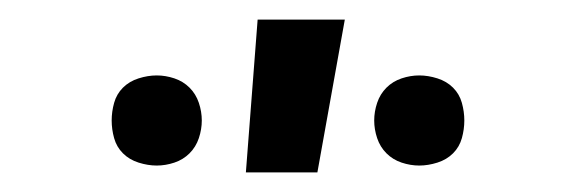

<svg xmlns="http://www.w3.org/2000/svg" viewBox="-20 -776 588 196"><path d="M408 -607Q399 -607 390 -610Q381 -613 374.5 -619.5Q368 -626 365 -635Q362 -644 362 -653Q362 -662 365 -671Q368 -680 374.5 -686.5Q381 -693 390 -696Q399 -699 408 -699Q417 -699 426.5 -696Q436 -693 442.5 -686.5Q449 -680 451.5 -671Q454 -662 454 -653Q454 -644 451.5 -635Q449 -626 442.5 -619.5Q436 -613 426.5 -610Q417 -607 408 -607ZM140 -607Q131 -607 121.5 -610Q112 -613 105.5 -619.5Q99 -626 96.5 -635Q94 -644 94 -653Q94 -662 96.5 -671Q99 -680 105.5 -686.5Q112 -693 121.5 -696Q131 -699 140 -699Q149 -699 158 -696Q167 -693 173.5 -686.5Q180 -680 183 -671Q186 -662 186 -653Q186 -644 183 -635Q180 -626 173.5 -619.5Q167 -613 158 -610Q149 -607 140 -607ZM231 -600 243 -756H332L304 -600Z"/></svg>

Font: Iosevka Semi-Condensed Medium
Style: Regular
Weight: 500
Monospace: yes
Designer: Belleve Invis
Foundry: Belleve Invis
Version: Version 27.3.5